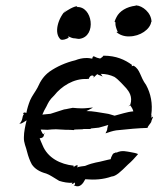

<svg xmlns="http://www.w3.org/2000/svg" viewBox="-20 -668 584 707"><path d="M51 -212V-211C52 -213 54 -214 55 -213C57 -211 72 -221 78 -225C73 -205 68 -182 68 -163C67 -141 76 -127 80 -108C84 -92 90 -76 97 -63C108 -46 127 -35 150 -29C164 -24 176 -15 198 -2C214 3 230 6 247 5C246 6 245 8 244 9H249L254 4C254 4 258 9 256 11C255 13 252 14 251 15C253 15 255 15 256 16C274 24 286 8 294 -8C328 -5 360 -7 391 -18C407 -19 424 -35 451 -62C464 -73 477 -87 488 -100C488 -103 467 -107 460 -108C445 -110 430 -116 409 -106C408 -106 406 -108 406 -108H405C406 -107 406 -106 406 -105C404 -105 398 -106 394 -98C392 -94 387 -85 388 -82C381 -80 372 -79 362 -76C342 -70 327 -71 293 -57C288 -56 269 -55 264 -51C265 -53 266 -56 266 -58C266 -61 262 -60 255 -56L251 -52C251 -54 252 -56 251 -58C203 -63 155 -86 136 -135C132 -143 129 -152 126 -159C135 -159 141 -163 142 -172C142 -175 145 -178 145 -180C144 -178 141 -175 139 -173C136 -178 132 -184 130 -191L155 -190C165 -191 176 -192 186 -192C186 -192 223 -190 223 -190C231 -190 243 -190 251 -189H252C252 -190 255 -191 255 -191L284 -192L288 -193H313L315 -195L344 -198C356 -201 369 -205 379 -208C377 -205 376 -199 375 -195V-193C375 -188 370 -181 369 -178V-177C380 -181 395 -186 408 -188L470 -194C488 -195 506 -197 523 -197C524 -203 534 -213 537 -219V-220C538 -226 542 -232 543 -236C545 -240 542 -238 537 -235V-236L535 -234C539 -238 538 -243 537 -245C543 -286 535 -324 518 -355C495 -386 497 -412 472 -426C465 -426 464 -420 466 -429C440 -448 408 -463 361 -463C356 -456 353 -456 348 -452C348 -452 348 -453 347 -453C327 -456 324 -468 320 -454V-452C306 -455 285 -457 257 -446C223 -438 189 -423 162 -404C142 -389 130 -372 118 -345C110 -330 98 -315 91 -299C85 -284 80 -268 77 -252C67 -257 64 -250 66 -248C67 -248 68 -247 68 -247C60 -240 66 -225 51 -212ZM136 -246C140 -256 145 -266 151 -276C158 -290 161 -299 180 -317C205 -349 251 -380 301 -377C301 -377 305 -379 306 -377H307C307 -377 306 -378 307 -378C312 -395 328 -391 325 -384C325 -383 323 -382 323 -381C328 -385 335 -393 338 -395C345 -390 354 -390 358 -385C358 -385 354 -393 351 -396C370 -396 386 -392 401 -385C417 -375 437 -351 445 -343C455 -331 469 -312 460 -283C458 -280 454 -278 452 -276C454 -277 457 -279 460 -280C465 -273 469 -266 471 -258C447 -256 423 -247 402 -242C393 -244 382 -249 371 -250L334 -256C323 -258 309 -259 298 -259C306 -262 314 -268 321 -271V-272C309 -271 295 -269 282 -269H281C271 -269 257 -270 248 -271C239 -270 226 -266 216 -265L166 -249ZM214 -620C216 -623 227 -635 224 -632C195 -604 176 -546 204 -522C212 -520 222 -523 233 -529L232 -531C232 -533 232 -535 231 -536C232 -535 233 -533 234 -533C235 -532 250 -526 253 -527C259 -527 267 -524 273 -525C337 -534 321 -647 262 -642C263 -642 264 -644 265 -645C254 -646 226 -630 214 -620ZM242 13H243L245 11C244 12 243 12 242 13ZM249 9C250 9 251 8 252 8C252 8 251 8 249 9ZM402 -588C403 -588 404 -586 405 -586V-584V-583C404 -575 409 -561 412 -554C416 -546 408 -553 409 -550C419 -540 438 -533 456 -534C496 -534 533 -560 537 -588C537 -588 537 -587 537 -587C537 -587 538 -588 538 -588C537 -622 504 -647 482 -648C482 -649 480 -648 479 -647C446 -643 420 -627 409 -605C408 -602 406 -599 405 -597C405 -594 402 -591 402 -588Z"/></svg>

Font: Charger Mayhem
Style: Obl
Weight: 400
Designer: Jasper
Foundry: Cannot Into Space Fonts
Version: Version 0.98